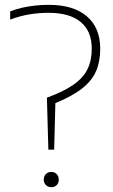

<svg xmlns="http://www.w3.org/2000/svg" viewBox="-20 -769 466 794"><path d="M180 -150 174 -365Q243.5 -390.5 284.2 -419Q325 -447.5 342.2 -483.8Q359.5 -520 359.5 -567.5Q359.5 -640 313.8 -678Q268 -716 181 -716Q140.5 -716 101.2 -709.5Q62 -703 22 -688V-722Q45 -731 71.2 -737Q97.5 -743 125.5 -746Q153.5 -749 181.5 -749Q284 -749 339.2 -701.5Q394.5 -654 394.5 -567.5Q394.5 -515 377.5 -475.2Q360.5 -435.5 320 -403.5Q279.5 -371.5 209 -342.5L204 -150ZM192 5Q178.5 5 169.8 -3.8Q161 -12.5 161 -26Q161 -40.5 169.8 -49.2Q178.5 -58 192 -58Q205.5 -58 214.2 -49.2Q223 -40.5 223 -26Q223 -12.5 214.8 -3.8Q206.5 5 192 5Z"/></svg>

Font: Encode Sans SC Thin
Style: Regular
Weight: 250
Designer: Multiple Designers
Foundry: Impallari Type
Version: Version 3.002